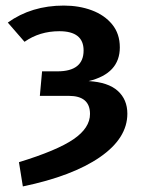

<svg xmlns="http://www.w3.org/2000/svg" viewBox="-20 -564 516 689"><path d="M62 105 48 18Q185 -24 244 -64.5Q303 -105 303 -155Q303 -220 227 -220H123L131 -308H186Q280 -308 280 -383Q280 -452 193 -452Q122 -452 68 -414L8 -483Q93 -544 209 -544Q264 -544 309.5 -527Q355 -510 382.5 -476.5Q410 -443 410 -394Q410 -300 298 -273Q368 -269 402.5 -238Q437 -207 437 -156Q437 -68 338.5 0Q240 68 62 105Z"/></svg>

Font: Trujillo Medium
Style: Regular
Weight: 500
Designer: Fira Sans original fonts by bBox Type GmbH, Carrois Corporate GbR, & Edenspiekermann AG / Changes by Cristiano Sobral
Foundry: Fira Sans original fonts by bBox Type GmbH, Carrois Corporate GbR, & Edenspiekermann AG / Changes by Cristiano Sobral
Version: Version 4.301;October 17, 2021;FontCreator 14.0.0.2814 64-bi